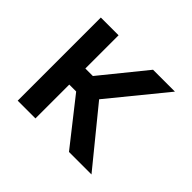

<svg xmlns="http://www.w3.org/2000/svg" viewBox="-126 -698 866 866"><g transform="rotate(45 307.5 -265.0)"><path d="M185.5 -318.4H233.4L405.3 -530.3H544.9L327.6 -264.2L543 0H399.4L229.5 -215.8H185.5V0H72.3V-530.3H185.5Z"/></g></svg>

Font: Pretendard Std Medium
Style: Regular
Weight: 500
Designer: Base glyphs from Inter by Rasmus Andersson; Hangeul glyphs from Noto Sans CJK(Source Han Sans) by Jang Soo-young and Kan
Foundry: Kil Hyung-jin
Version: Version 1.309